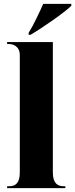

<svg xmlns="http://www.w3.org/2000/svg" viewBox="-20 -979 391 999"><path d="M129 -808V-798H139C202 -835 316 -914 351 -949V-959H205C185 -914 154 -848 129 -808ZM17 0H320V-10H311C279 -10 255 -26 255 -81V-760H17V-750H28C41 -750 83 -743 83 -692V-81C83 -26 60 -10 28 -10H17Z"/></svg>

Font: Noto Serif Display Condensed Black
Style: Regular
Weight: 900
Width: 3
Designer: Monotype Design Team
Foundry: Monotype Imaging Inc.
Version: Version 2.009